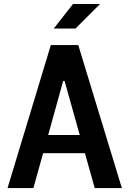

<svg xmlns="http://www.w3.org/2000/svg" viewBox="-20 -960 660 980"><path d="M602 0 379.5 -730H239.5L18.5 0H150.5L200 -178H413.5L463.5 0ZM226 -271 302.5 -547H309.5L387 -271ZM254.5 -814.5 352.5 -939.5H490.5L365.5 -814.5Z"/></svg>

Font: Monaspace Argon SemiBold
Style: Regular
Weight: 600
Designer: Riley Cran & the Lettermatic Team
Foundry: Lettermatic
Version: Version 1.000 (Monaspace Argon)